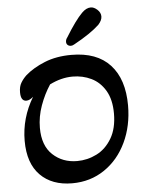

<svg xmlns="http://www.w3.org/2000/svg" viewBox="-59 -930 755 990"><g transform="rotate(-5 318.0 -434.5)"><path d="M306 -716Q306 -728 314 -738Q366 -823 402 -859Q425 -882 448 -882Q465 -882 482 -866.5Q499 -851 499 -831Q499 -811 479 -789Q434 -747 348 -700Q339 -694 329 -694Q319 -694 312.5 -700Q306 -706 306 -716ZM49 -226Q49 -344 112 -449Q93 -432 76 -432Q47 -432 47 -478Q47 -507 58.5 -526.5Q70 -546 88 -563Q128 -598 188.5 -622.5Q249 -647 327 -647Q459 -647 527.5 -572.5Q596 -498 596 -362Q596 -257 555.5 -171.5Q515 -86 442 -36.5Q369 13 275 13Q170 13 109.5 -48.5Q49 -110 49 -226ZM520 -327Q520 -399 492.5 -445.5Q465 -492 420.5 -513.5Q376 -535 324 -535Q265 -535 205 -505Q174 -458 153.5 -401Q133 -344 133 -286Q133 -194 184 -146.5Q235 -99 310 -99Q363 -99 411 -123Q459 -147 489.5 -198.5Q520 -250 520 -327Z"/></g></svg>

Font: AkayaTelivigala
Style: Regular
Weight: 400
Designer: Vaishnavi Murthy Yerkadithaya ( vaishnavimurthy@gmail.com ), Juan Luis Blanco Aristondo ( juan@blancoletters.com )
Version: Version 1.000